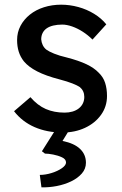

<svg xmlns="http://www.w3.org/2000/svg" viewBox="-20 -556 519 820"><path d="M40 -81 110 -141Q140 -106 175.5 -90.5Q211 -75 256 -75Q274 -75 289.5 -79.5Q305 -84 316.5 -93Q328 -102 334 -114.5Q340 -127 340 -142Q340 -168 321 -184Q311 -191 289.5 -199.5Q268 -208 234 -217Q176 -232 139 -251Q102 -270 82 -294Q67 -313 60 -335.5Q53 -358 53 -385Q53 -418 67.5 -445.5Q82 -473 107.5 -493.5Q133 -514 167.5 -525Q202 -536 241 -536Q278 -536 314.5 -526Q351 -516 382 -497Q413 -478 434 -452L375 -387Q356 -406 333.5 -420.5Q311 -435 288 -443Q265 -451 246 -451Q225 -451 208 -447Q191 -443 179.5 -435Q168 -427 162 -415Q156 -403 156 -388Q157 -375 162.5 -363.5Q168 -352 178 -344Q189 -336 211 -327Q233 -318 267 -310Q317 -297 349.5 -281.5Q382 -266 401 -246Q421 -227 429 -202Q437 -177 437 -146Q437 -101 411.5 -65.5Q386 -30 343 -10Q300 10 247 10Q181 10 128 -13Q75 -36 40 -81ZM150 191Q174 191 200 183Q226 175 244 162.5Q262 150 262 138Q262 124 245 116Q228 108 207 104Q186 100 172 100L159 90L231 -24H290L247 46Q297 56 322 80Q347 104 347 139Q347 165 329.5 185Q312 205 284 218.5Q256 232 222.5 238.5Q189 245 157 244Z"/></svg>

Font: Mach
Style: Regular
Weight: 400
Version: Version 1.002